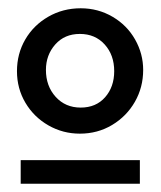

<svg xmlns="http://www.w3.org/2000/svg" viewBox="-20 -743 388 464"><path d="M173 -420Q216 -420 251 -441Q286 -462 306 -497Q326 -532 326 -574Q326 -613 306.5 -647.5Q287 -682 252 -702.5Q217 -723 175 -723Q132 -723 96.5 -702.5Q61 -682 41 -647.5Q21 -613 21 -571Q21 -529 41.5 -494.5Q62 -460 97 -440Q132 -420 173 -420ZM30 -299H318V-356H30ZM175 -483Q138 -483 114.5 -509Q91 -535 91 -574Q91 -610 113.5 -635.5Q136 -661 173 -661Q210 -661 233 -635.5Q256 -610 256 -571Q256 -533 234 -508Q212 -483 175 -483Z"/></svg>

Font: Geom Medium
Style: Bold
Weight: 500
Version: Version 1.102